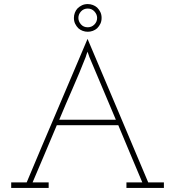

<svg xmlns="http://www.w3.org/2000/svg" viewBox="-20 -923 860 943"><path d="M219 0H35V-27H111Q185 -204 260 -379Q335 -554 410 -732Q485 -554 559.5 -379Q634 -204 708 -27H785V0H601V-27H679Q650 -97 620 -167Q590 -237 561 -308H259Q228 -234 199.5 -167Q171 -100 140 -27H219ZM401 -643Q370 -564 336.5 -488Q303 -412 271 -335H549L419 -643L410 -669Q408 -664 405.5 -657.5Q403 -651 401 -643ZM479 -835Q479 -819 473 -806.5Q467 -794 457 -784Q448 -776 436 -771.5Q424 -767 411 -767Q398 -767 386 -771.5Q374 -776 365 -784Q355 -794 349 -806.5Q343 -819 343 -835Q343 -848 347.5 -860Q352 -872 360 -881Q370 -891 382.5 -897Q395 -903 411 -903Q424 -903 436 -898.5Q448 -894 457 -886Q467 -876 473 -863.5Q479 -851 479 -835ZM365 -835Q365 -818 377.5 -803.5Q390 -789 411 -789Q430 -789 443.5 -802.5Q457 -816 457 -835Q457 -852 444 -866.5Q431 -881 411 -881Q391 -881 378 -867Q365 -853 365 -835Z"/></svg>

Font: Josefin Slab Light
Style: Regular
Weight: 300
Designer: Santiago Orozco
Foundry: Typemade
Version: Version 2.000